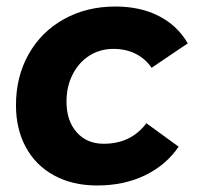

<svg xmlns="http://www.w3.org/2000/svg" viewBox="-20 -563 622 589"><path d="M29 -240Q29 -328 68 -397Q107 -466 176.5 -504.5Q246 -543 334 -543Q411 -543 468 -513.5Q525 -484 556 -430L445 -355Q426 -383 396 -398Q366 -413 328 -413Q287 -413 254.5 -392.5Q222 -372 203 -335Q184 -298 184 -251Q184 -193 215 -157.5Q246 -122 298 -122Q382 -122 429 -185L528 -113Q489 -56 424.5 -25Q360 6 278 6Q203 6 146.5 -24.5Q90 -55 59.5 -111Q29 -167 29 -240Z"/></svg>

Font: Gontserrat SemiBold
Style: Italic
Weight: 600
Italic angle: -11.3°
Designer: Julieta Ulanovsky
Foundry: Julieta Ulanovsky
Version: Version 6.001